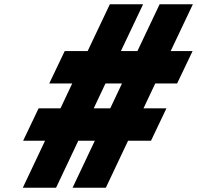

<svg xmlns="http://www.w3.org/2000/svg" viewBox="-20 -860 919 895"><path d="M345 -204H422L318.4 15H473.4L577 -204H683.9L755.9 -355H648.9L703.7 -471H805.7L877.7 -622H775.6L879 -840H724L620.6 -622H543.6L647 -840H492L388.6 -622H281.7L209.6 -471H316.7L261.9 -355H159.9L87.9 -204H190L86.4 15H241.4ZM493.9 -355H416.9L471.7 -471H548.7Z"/></svg>

Font: Hussar Nova
Style: 96
Weight: 700
Foundry: Cannot Into Space Fonts
Version: Version 0.99